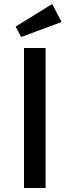

<svg xmlns="http://www.w3.org/2000/svg" viewBox="-20 -940 348 960"><path d="M100 -700H154H208V0H100ZM58 -807 241 -920 288 -830 86 -755Z"/></svg>

Font: Easer Grotesk Variable
Style: Regular
Weight: 400
Designer: Boardeaser, Bonnie Shaver-Troup, Thomas Jockin
Foundry: Lexend
Version: Version 1.001;Glyphs 3.1.2 (3151)